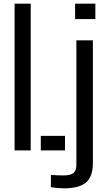

<svg xmlns="http://www.w3.org/2000/svg" viewBox="-20 -820 594 1047"><path d="M59.5 0V-800H147.5V0ZM202.5 0V-79H334.5V0ZM389.5 -716V-800H500V-716ZM329.5 207Q314 207 293.5 205.2Q273 203.5 257.5 201V134Q288 136.5 328 136.5Q365 136.5 380.8 123.2Q396.5 110 396.5 79V-600H486.5V70.5Q486 143.5 448.8 175.2Q411.5 207 329.5 207Z"/></svg>

Font: Big Shoulders Stencil Text Medium
Style: Regular
Weight: 500
Designer: Patric King
Foundry: XO Type Co
Version: Version 1.000